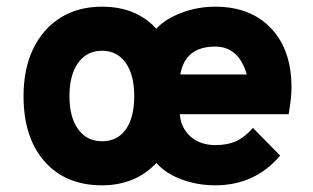

<svg xmlns="http://www.w3.org/2000/svg" viewBox="-20 -543 938 575"><path d="M285.5 12Q176.5 12 113.5 -59.5Q50.5 -131 50.5 -255Q50.5 -337 79.5 -397Q108.5 -457 161.2 -490Q214 -523 285.5 -523Q388 -523 448 -457Q476 -487 524.2 -505Q572.5 -523 624.5 -523Q730.5 -523 791.8 -458.2Q853 -393.5 853 -281Q853 -265.5 850.8 -245Q848.5 -224.5 844.5 -201H518.5Q522 -159 551 -133.8Q580 -108.5 625 -108.5Q662 -108.5 687.8 -120.5Q713.5 -132.5 737.5 -160L819 -77Q743.5 12 624.5 12Q571 12 523 -6Q475 -24 448.5 -55Q385 12 285.5 12ZM520 -320H719Q695 -403.5 624.5 -403.5Q534.5 -403.5 520 -320ZM285.5 -120Q331.5 -120 356.8 -155.5Q382 -191 382 -255Q382 -319.5 356.2 -355.2Q330.5 -391 285.5 -391Q240 -391 214 -354.8Q188 -318.5 188 -255Q188 -192 214 -156Q240 -120 285.5 -120Z"/></svg>

Font: Overpass ExtraBold
Style: Regular
Weight: 800
Designer: Delve Withrington, Dave Bailey, Thomas Jockin
Foundry: Delve Fonts LLC
Version: Version 4.000; ttfautohint (v1.8.3)